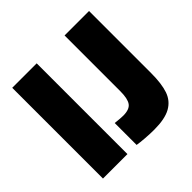

<svg xmlns="http://www.w3.org/2000/svg" viewBox="-186 -921 1110 1110"><g transform="rotate(-45 369.0 -366.0)"><path d="M260 -742V0H60V-742ZM469 10Q436 10 396.5 7Q357 4 335 0V-179Q380 -174 400 -174Q451 -174 469.5 -199.5Q488 -225 488 -286V-742H688V-235Q688 -148 670 -95.5Q652 -43 604.5 -16.5Q557 10 469 10Z"/></g></svg>

Font: Morrison Black
Style: Regular
Weight: 900
Designer: Pablo Impallari, Rodrigo Fuenzalida (Modified by Dan O. Williams)
Version: Version 0.03;June 6, 2019;FontCreator 11.5.0.2425 64-bit; tt